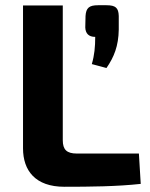

<svg xmlns="http://www.w3.org/2000/svg" viewBox="-20 -711 572 734"><path d="M355 -691C321 -691 309 -681 307 -650L306 -606C307 -583 319 -570 344 -570C344 -532 341 -500 331 -466L387 -451C416 -493 433 -535 434 -598V-650C433 -681 422 -691 387 -691ZM220 -690H68V-144C68 -59 115 3 226 3C324 3 426 2 518 -8L511 -124H274C235 -124 220 -139 220 -175Z"/></svg>

Font: SnT
Style: Bold
Weight: 700
Designer: Natanael Gama
Version: Version 1.001;PS 001.001;hotconv 1.0.70;makeotf.lib2.5.58329